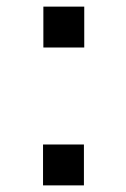

<svg xmlns="http://www.w3.org/2000/svg" viewBox="-20 -560 382 580"><path d="M110 0V-123.5H233.5V0ZM111 -416.5V-540H234.5V-416.5Z"/></svg>

Font: Vela Sans Bd
Style: Bold
Weight: 700
Designer: Principal design: Mikhail Sharanda - project Manrope.
Design modification: Ravid Balaliev
Foundry: Mikhail Sharanda
Version: Version 1.001